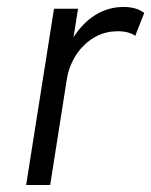

<svg xmlns="http://www.w3.org/2000/svg" viewBox="-20 -531 434 551"><path d="M334 -511C273 -511 224 -476 191 -424L204 -506H135L55 0H124L172 -305C184 -379 242 -439 310 -441C337 -443 358 -436 368 -428L394 -494C381 -503 365 -511 334 -511Z"/></svg>

Font: Arthouse Owned
Style: Italic
Weight: 400
Italic angle: -10°
Designer: Jeremy Tribby
Foundry: Tribby Type
Version: Version 1.000;PS 001.000;hotconv 1.0.88;makeotf.lib2.5.64775